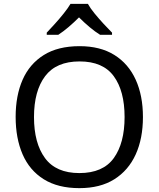

<svg xmlns="http://www.w3.org/2000/svg" viewBox="-20 -964 821 994"><path d="M720 -358Q720 -247 682.5 -164.5Q645 -82 572 -36Q499 10 391 10Q280 10 206.5 -36Q133 -82 97 -165Q61 -248 61 -359Q61 -469 97 -551Q133 -633 206.5 -679Q280 -725 392 -725Q499 -725 572 -679.5Q645 -634 682.5 -551.5Q720 -469 720 -358ZM156 -358Q156 -223 213 -145.5Q270 -68 391 -68Q513 -68 569 -145.5Q625 -223 625 -358Q625 -493 569 -569.5Q513 -646 392 -646Q271 -646 213.5 -569.5Q156 -493 156 -358ZM435 -944Q447 -922 469.5 -894.5Q492 -867 516.5 -840.5Q541 -814 560 -795V-784H498Q472 -800 444 -823.5Q416 -847 389 -874Q362 -847 335 -824Q308 -801 282 -784H222V-795Q241 -815 264.5 -841Q288 -867 310 -894.5Q332 -922 345 -944Z"/></svg>

Font: Noto Sans Lao
Style: Regular
Weight: 400
Designer: Monotype Design Team
Foundry: Monotype Imaging Inc.
Version: Version 2.003; ttfautohint (v1.8.4.7-5d5b)